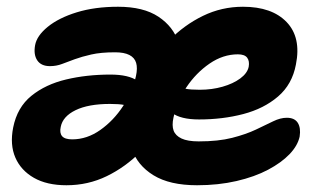

<svg xmlns="http://www.w3.org/2000/svg" viewBox="-20 -539 957 569"><path d="M564 10Q483 10 435 -19.5Q387 -49 370.5 -98Q354 -147 365 -204Q377 -262 407 -318Q437 -374 481.5 -419.5Q526 -465 581.5 -492Q637 -519 700 -519Q786 -519 829.5 -473.5Q873 -428 857 -348Q846 -289 804 -253Q762 -217 701 -201Q640 -185 570 -185Q515 -185 489 -205Q463 -225 468 -251Q471 -265 479 -272Q487 -279 503 -279Q514 -279 529.5 -276Q545 -273 572 -273Q608 -273 639.5 -282Q671 -291 692 -306.5Q713 -322 717 -341Q720 -358 712.5 -368Q705 -378 685 -378Q641 -378 601 -350.5Q561 -323 532.5 -280.5Q504 -238 494 -190Q489 -167 494.5 -152Q500 -137 518 -128.5Q536 -120 569 -120Q627 -120 668 -130.5Q709 -141 738.5 -155Q768 -169 789.5 -179.5Q811 -190 830 -190Q853 -190 862.5 -175Q872 -160 868 -134Q862 -107 838 -82Q814 -57 774.5 -36Q735 -15 681 -2.5Q627 10 564 10ZM177 10Q119 10 80.5 -12Q42 -34 25.5 -72Q9 -110 19 -161Q31 -221 73 -255Q115 -289 176 -303.5Q237 -318 307 -318Q361 -318 387.5 -299.5Q414 -281 410 -258Q406 -241 397.5 -233Q389 -225 374 -225Q363 -225 348 -228Q333 -231 306 -231Q242 -231 204 -212.5Q166 -194 160 -163Q156 -145 164 -135.5Q172 -126 194 -126Q238 -126 277.5 -154Q317 -182 345 -225Q373 -268 383 -314Q388 -337 383.5 -352.5Q379 -368 363.5 -376Q348 -384 321 -384Q279 -384 250.5 -377.5Q222 -371 201.5 -363.5Q181 -356 164 -349.5Q147 -343 128 -343Q102 -343 90.5 -360Q79 -377 84 -405Q89 -433 121.5 -459.5Q154 -486 207.5 -502.5Q261 -519 330 -519Q405 -519 449.5 -489.5Q494 -460 509.5 -412Q525 -364 513 -306Q502 -248 472 -191.5Q442 -135 397 -89.5Q352 -44 296.5 -17Q241 10 177 10Z"/></svg>

Font: Shantell Sans
Style: Bold Italic
Weight: 700
Italic angle: -11°
Designer: Stephen Nixon, Anya Danilova, Shantell Martin
Foundry: Arrow Type
Version: Version 1.011;[c5ecc13dd]